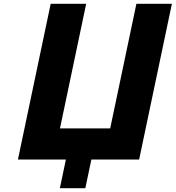

<svg xmlns="http://www.w3.org/2000/svg" viewBox="-20 -845 930 1017"><path d="M563.7 -165H297.7L436.5 -825H248.5L75 0H263H329L297 152H432L464 0H529H717L890.5 -825H702.5Z"/></svg>

Font: Hussar
Style: BdOblTwo
Weight: 700
Foundry: Cannot Into Space Fonts
Version: Version 2.00